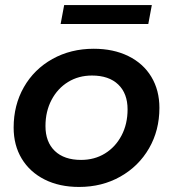

<svg xmlns="http://www.w3.org/2000/svg" viewBox="-20 -733 685 760"><path d="M34 -228Q34 -317 74.5 -388Q115 -459 187.5 -499.5Q260 -540 351 -540Q429 -540 488 -511Q547 -482 579 -429Q611 -376 611 -306Q611 -217 570 -146Q529 -75 456.5 -34Q384 7 293 7Q215 7 156.5 -22.5Q98 -52 66 -105Q34 -158 34 -228ZM485 -300Q485 -363 448 -398.5Q411 -434 344 -434Q291 -434 249.5 -408.5Q208 -383 184 -337.5Q160 -292 160 -234Q160 -171 197 -135.5Q234 -100 301 -100Q354 -100 395.5 -125.5Q437 -151 461 -196.5Q485 -242 485 -300ZM234 -713H581L567 -638H220Z"/></svg>

Font: Montserrat Alternates SemiBold
Style: Italic
Weight: 600
Italic angle: -11.3°
Designer: Julieta Ulanovsky
Foundry: Julieta Ulanovsky
Version: Version 7.200